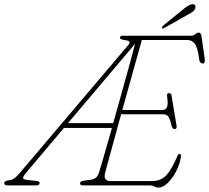

<svg xmlns="http://www.w3.org/2000/svg" viewBox="-61 -867 978 898"><path d="M640 0H325.5Q313.5 0 313.5 -9.5Q314 -19.5 329.5 -21.5L365 -26.5Q392.5 -30 402 -59.5Q407 -74 423.5 -132Q440 -190 462.5 -268.5H238L66.5 -65.5Q45.5 -41 46.8 -34Q48 -27 74 -24.5L111 -20.5Q126.5 -19 124 -8Q122 0 109 0H-25Q-42.5 0 -41 -12.5Q-39.5 -20 -26.5 -22.5L-8 -26Q6.5 -29 32 -58.5L539 -656.5Q554.5 -675 530.5 -678Q510.5 -681 504.8 -684Q499 -687 500 -691.5Q501.5 -700 513 -700H833Q844.5 -700 852.8 -707.2Q861 -714.5 868.5 -714.5Q879 -714.5 881.5 -697L896.5 -592.5Q899.5 -570 888 -570Q873 -570 870.5 -589.5Q864 -644.5 850.2 -662.2Q836.5 -680 814.5 -680H602.5Q593 -646 578.2 -593.2Q563.5 -540.5 546 -478Q528.5 -415.5 511 -352.5H698Q714 -352.5 720 -365.8Q726 -379 720.5 -417Q718 -431.5 729.5 -431.5Q735.5 -431.5 738 -428.5Q740.5 -425.5 741 -422L764.5 -281Q767.5 -263.5 756 -263.5Q745 -263.5 741.5 -279Q733.5 -313 725.5 -322.8Q717.5 -332.5 701.5 -332.5H505.5Q487.5 -266.5 471.5 -208.2Q455.5 -150 444.5 -109.8Q433.5 -69.5 430.5 -58Q420.5 -20 457.5 -20H649Q692 -20 717.8 -48.5Q743.5 -77 769.5 -139Q773 -147 779 -147Q782.5 -147 784.5 -142.8Q786.5 -138.5 784 -126.5Q778.5 -95.5 761.8 -63.8Q745 -32 723 -10.8Q701 10.5 679.5 10.5Q669.5 10.5 660.5 5.2Q651.5 0 640 0ZM257 -291H468.5Q486.5 -355 505.5 -423.2Q524.5 -491.5 541.8 -553.8Q559 -616 571 -662.5ZM801.5 -828Q817 -840.5 827.5 -844.5Q838 -848.5 844.5 -847Q851.5 -845.5 853 -838.2Q854.5 -831 850.5 -823.5Q845 -814 837.2 -809.8Q829.5 -805.5 818.5 -799L705.5 -735Q699.5 -731.5 697 -736Q695.5 -738.5 697.8 -742Q700 -745.5 703 -748Z"/></svg>

Font: Fraunces144ptSuperSoftThinItalic
Style: Italic
Weight: 100
Italic angle: -16°
Version: Version 1.000;[0bf87f6ff]